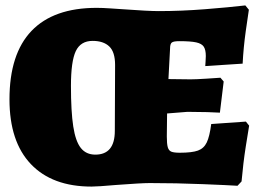

<svg xmlns="http://www.w3.org/2000/svg" viewBox="-20 -679 955 709"><path d="M15 -312Q15 -480 96.5 -565Q178 -650 337 -650Q358 -650 387.5 -648Q417 -646 432 -645Q528 -638 566 -638Q649 -638 737.5 -645Q826 -652 886 -659L899 -643Q896 -625 887.5 -564Q879 -503 876 -444L738 -435Q738 -439 739 -450Q740 -461 740 -472Q740 -495 732.5 -506.5Q725 -518 704.5 -522.5Q684 -527 642 -527Q621 -527 614.5 -522Q608 -517 608 -500L602 -387L684 -386Q703 -386 742 -388.5Q781 -391 794 -392L806 -378L792 -263Q780 -264 745 -265Q710 -266 672 -266L597 -260L596 -175Q596 -148 599.5 -135.5Q603 -123 612.5 -119Q622 -115 644 -115Q689 -115 711 -123Q733 -131 743.5 -153Q754 -175 760 -221L888 -230L900 -215Q897 -198 887.5 -137.5Q878 -77 872 -9L857 7Q828 5 729 1Q630 -3 533 -3Q502 -3 409 4Q341 10 318 10Q173 10 94 -73Q15 -156 15 -312ZM404 -196 405 -439Q405 -487 383.5 -507.5Q362 -528 322 -528Q278 -528 260 -490.5Q242 -453 242 -362Q242 -267 250.5 -212Q259 -157 278.5 -132.5Q298 -108 332 -108Q404 -108 404 -196Z"/></svg>

Font: Alegreya SC Black
Style: Regular
Weight: 900
Designer: Juan Pablo del Peral
Foundry: Huerta Tipografica
Version: Version 2.007; ttfautohint (v1.6)